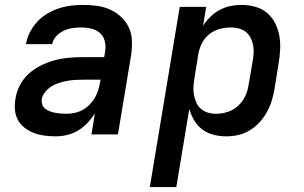

<svg xmlns="http://www.w3.org/2000/svg" viewBox="-20 -548 1240 783"><path d="M207 8Q184 8 161.5 5Q139 2 119 -5.5Q99 -13 81.5 -26Q64 -39 53.5 -58Q43 -77 41 -99.5Q39 -122 43 -145Q47 -173 61 -200Q75 -227 97.5 -247.5Q120 -268 148 -281.5Q176 -295 204 -302.5Q232 -310 261 -312.5Q290 -315 318 -315H405L409 -340Q412 -361 407 -381Q402 -401 387.5 -413.5Q373 -426 353 -431Q333 -436 312 -436Q294 -436 276 -433.5Q258 -431 240.5 -423Q223 -415 209.5 -400.5Q196 -386 193 -368H86Q90 -393 102 -416.5Q114 -440 132 -459.5Q150 -479 173 -492.5Q196 -506 220.5 -514Q245 -522 270 -525Q295 -528 319 -528Q348 -528 376.5 -524Q405 -520 430 -508.5Q455 -497 474.5 -478.5Q494 -460 505.5 -435.5Q517 -411 518 -382.5Q519 -354 515 -325L461 0H353L367 -86Q354 -65 336.5 -46.5Q319 -28 298 -15.5Q277 -3 253.5 2.5Q230 8 207 8ZM251 -84Q267 -84 284 -87.5Q301 -91 316.5 -99.5Q332 -108 344.5 -120.5Q357 -133 366 -148Q375 -163 380 -179Q385 -195 388 -212L390 -223H318Q302 -223 285.5 -222Q269 -221 253 -218Q237 -215 221 -210Q205 -205 190.5 -196Q176 -187 164.5 -173Q153 -159 150 -143Q149 -132 152.5 -121.5Q156 -111 164.5 -104.5Q173 -98 183.5 -94Q194 -90 205 -88Q216 -86 227.5 -85Q239 -84 251 -84Z M591 215 713 -520H821L808 -443Q821 -463 838.5 -480Q856 -497 877 -508Q898 -519 920 -523.5Q942 -528 964 -528Q993 -528 1020.5 -520.5Q1048 -513 1068.5 -496Q1089 -479 1101.5 -454.5Q1114 -430 1119 -402.5Q1124 -375 1122.5 -346Q1121 -317 1116 -288L1100 -188Q1096 -164 1089 -140Q1082 -116 1069.5 -93Q1057 -70 1039.5 -50.5Q1022 -31 999.5 -17Q977 -3 952 2.5Q927 8 903 8Q876 8 850.5 1.5Q825 -5 805 -20Q785 -35 772 -57Q759 -79 752 -104L699 215ZM861 -84Q884 -84 908 -91.5Q932 -99 951 -116.5Q970 -134 980.5 -157Q991 -180 994 -203L1011 -303Q1014 -319 1014.5 -335.5Q1015 -352 1011.5 -367.5Q1008 -383 1000.5 -396.5Q993 -410 981 -419Q969 -428 953.5 -432Q938 -436 921 -436Q899 -436 876 -430Q853 -424 834 -409Q815 -394 804 -372.5Q793 -351 789 -329L773 -229Q770 -212 769 -194.5Q768 -177 771 -161Q774 -145 780.5 -130Q787 -115 799 -104.5Q811 -94 827 -89Q843 -84 861 -84Z"/></svg>

Font: Iosevka Aile Semibold Oblique
Style: Regular
Weight: 600
Italic angle: -9°
Designer: Belleve Invis
Foundry: Belleve Invis
Version: Version 31.1.0; ttfautohint (v1.8.4)